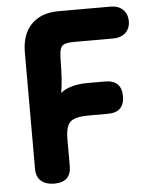

<svg xmlns="http://www.w3.org/2000/svg" viewBox="-52 -742 609 793"><g transform="rotate(-5 253.0 -346.0)"><path d="M211 -59Q211 8 141 8Q107 8 87 -9Q67 -26 67 -59V-542Q67 -617 107.5 -658.5Q148 -700 221 -700H436Q468 -700 487 -682Q506 -664 506 -633Q506 -604 487 -586Q468 -568 436 -568H276Q247 -568 233 -562.5Q219 -557 215 -538.5Q211 -520 211 -481Q211 -454 209 -422.5Q207 -391 202 -363Q241 -394 316 -394H386Q455 -394 455 -327Q455 -260 386 -260H308Q251 -260 231 -242Q211 -224 211 -171Z"/></g></svg>

Font: Madimi One
Style: Regular
Weight: 400
Designer: Taurai Valerie Mtake, Mirko Velimirovic
Foundry: TaVaTake
Version: Version 1.000; ttfautohint (v1.8.4.7-5d5b)